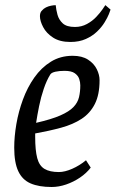

<svg xmlns="http://www.w3.org/2000/svg" viewBox="-20 -735 460 764"><path d="M185.4 9.1Q134.8 9.1 101.7 -5.2Q68.7 -19.5 52.7 -53.8Q36.6 -88 36.6 -147.6Q36.6 -191.4 45.1 -241.3Q53.6 -291.1 71.3 -339.1Q88.9 -387.1 116.7 -426.6Q144.5 -466 182.5 -489.5Q220.4 -513 269.3 -513Q306.6 -513 330.4 -497.6Q354.1 -482.1 365.1 -459.7Q376.2 -437.3 376.2 -415.8Q376.2 -358.3 357.4 -321.3Q338.7 -284.3 304.4 -261.9Q270.1 -239.6 223.3 -226.9Q176.4 -214.1 120 -204V-190.2Q120 -136.3 128.2 -105.7Q136.3 -75.2 157.3 -62.8Q178.2 -50.4 214.3 -50.4Q237.7 -50.4 267.2 -63.3Q296.7 -76.2 322.2 -97.3L341 -68.1Q324.3 -46 298.3 -28.4Q272.4 -10.9 243.1 -0.9Q213.9 9.1 185.4 9.1ZM123.7 -246.2Q184.8 -260.2 220.1 -275.7Q255.4 -291.2 272.3 -309Q289.2 -326.7 294.4 -348.4Q299.5 -370 299.5 -395.4Q299.5 -407.9 295.2 -420.9Q290.9 -434 277.7 -443.5Q264.5 -453.1 236.6 -453.1Q216.2 -453.1 200.7 -449.7Q185.2 -446.2 180.4 -439.1Q165.6 -415.5 154.2 -381.8Q142.7 -348.1 135.6 -312.7Q128.4 -277.3 123.7 -246.2ZM260 -568Q218 -568 191.2 -585.4Q164.4 -602.8 151.7 -627.2Q138.9 -651.6 138.9 -670.9Q138.9 -677.2 140.7 -683.1Q142.5 -688.9 146.7 -692.8Q153.4 -700.9 163 -705.6Q172.6 -710.3 183.1 -712.3Q193.6 -714.4 201.7 -714.4Q203.3 -696.3 208.8 -676.2Q214.4 -656.1 229.9 -641.9Q245.4 -627.7 278.1 -627.7Q304.4 -627.7 325.9 -639.5Q347.5 -651.2 363 -667.7Q378.5 -684.2 387.9 -697.9Q397.4 -711.6 399.2 -714.6L419.9 -696.8Q418.9 -692.6 413.2 -678.6Q407.6 -664.6 396.1 -645.9Q384.6 -627.1 366.3 -609.5Q348 -591.8 321.6 -579.9Q295.2 -568 260 -568Z"/></svg>

Font: Faustina Light
Style: Italic
Weight: 300
Italic angle: -8°
Designer: Alfonso Garcia
Foundry: http://www.omnibus-type.com
Version: Version 1.200